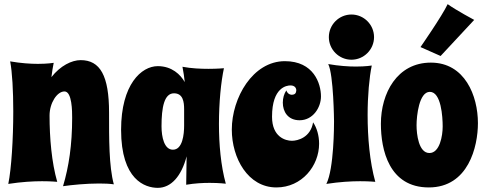

<svg xmlns="http://www.w3.org/2000/svg" viewBox="-20 -879 2343 926"><path d="M529 10C505 -77 506 -214 506 -336C506 -514 463 -589 369 -589C326 -589 271 -562 228 -507C231 -533 235 -556 239 -576C239 -576 210 -571 163 -571C127 -571 81 -574 29 -583C39 -532 44 -440 44 -342C44 -210 35 -65 20 8C84 -2 141 -5 183 -5C228 -5 256 -2 256 -2C229 -96 219 -214 219 -322C219 -382 255 -438 291 -438C328 -438 328 -340 328 -311C328 -180 312 -75 284 19C325 13 396 6 458 6C484 6 509 7 529 10Z M1069 7C1045 -80 1036 -183 1036 -281C1036 -386 1046 -485 1060 -550C1060 -550 1028 -547 985 -547C948 -547 902 -549 860 -557C865 -531 869 -505 871 -483C851 -519 809 -560 741 -560C662 -560 564 -472 564 -253C564 -11 680 27 741 27C805 27 855 -29 880 -125L878 12C919 5 959 3 991 3C1037 3 1069 7 1069 7ZM868 -273C868 -232 861 -157 814 -157C772 -157 759 -218 759 -270C759 -361 772 -429 819 -429C863 -429 868 -387 868 -352C868 -346 868 -341 868 -273Z M1528 -414C1528 -476 1493 -584 1354 -584C1199 -584 1098 -407 1098 -254C1098 -116 1176 25 1313 25C1436 25 1519 -79 1519 -186C1519 -225 1508 -263 1490 -289C1478 -216 1416 -200 1388 -200C1357 -200 1292 -218 1292 -316C1292 -459 1364 -467 1381 -467C1402 -467 1409 -454 1409 -443C1408 -432 1405 -422 1386 -422C1386 -422 1368 -422 1361 -443C1350 -427 1344 -406 1344 -384C1344 -341 1368 -299 1425 -299C1489 -299 1528 -360 1528 -414Z M1790 -2C1763 -99 1753 -217 1753 -324C1753 -418 1761 -505 1773 -563C1773 -563 1744 -558 1697 -558C1661 -558 1615 -561 1563 -570C1589 -519 1591 -294 1591 -294C1591 -275 1591 -66 1554 8C1618 -2 1675 -5 1717 -5C1762 -5 1790 -2 1790 -2ZM1566 -700C1566 -640 1615 -591 1675 -591C1735 -591 1784 -640 1784 -700C1784 -760 1735 -809 1675 -809C1615 -809 1566 -760 1566 -700Z M2285 -285C2285 -417 2222 -577 2058 -577C1895 -577 1817 -429 1817 -282C1817 -157 1856 25 2048 25C2239 25 2285 -172 2285 -285ZM2115 -269C2115 -224 2101 -141 2051 -141C1999 -141 1989 -232 1989 -275C1989 -320 2001 -436 2053 -436C2108 -436 2115 -315 2115 -269ZM2267 -783C2267 -783 2179 -830 2139 -859C2113 -803 2008 -652 2008 -652L2105 -609Z"/></svg>

Font: Spicy Rice
Style: Regular
Weight: 400
Designer: Astigmatic (AOETI)
Foundry: Astigmatic (AOETI)
Version: Version 1.000